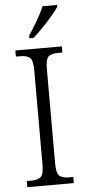

<svg xmlns="http://www.w3.org/2000/svg" viewBox="-62 -965 445 999"><g transform="rotate(-5 161.0 -465.5)"><path d="M39 0V-32H63Q96 -32 112 -45.5Q128 -59 128 -110V-603Q128 -655 112 -668.5Q96 -682 63 -682H39V-714H282V-682H259Q225 -682 209.5 -668.5Q194 -655 194 -603V-111Q194 -59 209.5 -45.5Q225 -32 259 -32H282V0ZM117 -784Q139 -817 162.5 -857Q186 -897 200 -931H276V-921Q265 -904 241 -876Q217 -848 189.5 -819.5Q162 -791 139 -771H117Z"/></g></svg>

Font: Noto Serif Lao SemiCondensed Light
Style: Regular
Weight: 300
Width: 4
Designer: Monotype Design Team
Foundry: Monotype Imaging Inc.
Version: Version 2.003; ttfautohint (v1.8.4.7-5d5b)